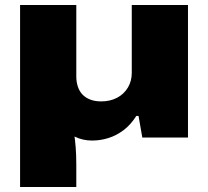

<svg xmlns="http://www.w3.org/2000/svg" viewBox="-20 -548 829 765"><path d="M60 197V-528H284V-243Q284 -222 290 -203.5Q296 -185 308 -172Q320 -159 339 -151.5Q358 -144 383 -144Q419 -144 446.5 -158.5Q474 -173 489.5 -199Q505 -225 505 -257V-528H729V0H547L532 -86H523Q501 -51 472.5 -29.5Q444 -8 412 2Q380 12 347 12Q328 12 310.5 8Q293 4 277 -4Q279 9 281.5 38.5Q284 68 284 108V197Z"/></svg>

Font: Archivo SemiBold Expanded Black
Style: Regular
Weight: 900
Width: 7
Version: Version 2.001